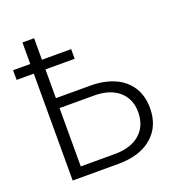

<svg xmlns="http://www.w3.org/2000/svg" viewBox="-130 -820 871 929"><g transform="rotate(-20 306.0 -355.5)"><path d="M297.4 -550.3H147V-402.3H323.2Q396 -402.3 449.2 -378.2Q502.4 -354 530.5 -308.8Q558.6 -263.7 558.6 -202.1Q558.6 -107.9 495.6 -54Q432.6 0 321.3 0H86.9V-550.3H-1.5V-600.1H86.9V-710.9H147V-600.1H297.4ZM147 -351.1V-50.8H322.8Q405.3 -50.8 451.7 -91.6Q498 -132.3 498 -203.1Q498 -270.5 453.1 -310.3Q408.2 -350.1 327.1 -351.1Z"/></g></svg>

Font: SteelSelectRoboto
Style: Regular
Weight: 300
Designer: Google
Version: Version 2.137; 2017